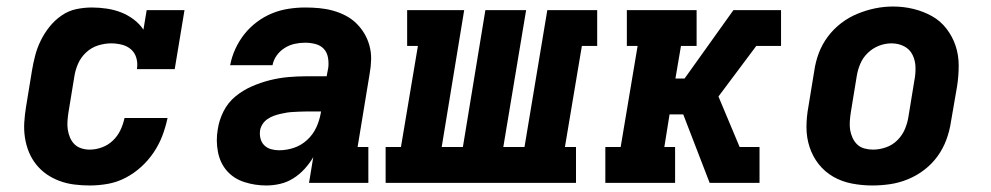

<svg xmlns="http://www.w3.org/2000/svg" viewBox="-20 -561 3040 589"><path d="M255 8Q231 8 207.5 5Q184 2 162.5 -6Q141 -14 123 -26.5Q105 -39 91 -56.5Q77 -74 68.5 -95Q60 -116 56.5 -139Q53 -162 54.5 -186Q56 -210 60 -234L78 -344Q82 -368 88 -391Q94 -414 105 -436.5Q116 -459 132 -479Q148 -499 169 -513.5Q190 -528 214 -533Q238 -538 262 -538Q285 -538 308 -534.5Q331 -531 351.5 -523Q372 -515 390 -501.5Q408 -488 420 -470L430 -530H546L516 -349H400Q403 -366 398.5 -382.5Q394 -399 382 -409.5Q370 -420 353.5 -424Q337 -428 321 -428Q301 -428 280.5 -421.5Q260 -415 244 -400Q228 -385 219.5 -365.5Q211 -346 208 -326L190 -216Q188 -203 187 -189.5Q186 -176 188 -163Q190 -150 195 -138.5Q200 -127 208.5 -118.5Q217 -110 229.5 -106Q242 -102 255 -102Q274 -102 293 -109Q312 -116 326.5 -130Q341 -144 349.5 -162Q358 -180 362 -199H494Q488 -171 478 -144.5Q468 -118 451.5 -93.5Q435 -69 413 -49Q391 -29 365 -15.5Q339 -2 311 3Q283 8 255 8Z M797 8Q762 8 729.5 -2.5Q697 -13 676 -37Q655 -61 648.5 -95.5Q642 -130 648 -164Q652 -192 665.5 -219Q679 -246 702 -265Q725 -284 752.5 -296Q780 -308 808 -315Q836 -322 864 -324.5Q892 -327 919 -327H982L987 -353Q989 -369 986 -385Q983 -401 973 -411.5Q963 -422 947.5 -426Q932 -430 916 -430Q900 -430 884 -426.5Q868 -423 853.5 -414Q839 -405 829 -391Q819 -377 816 -361H686Q691 -387 702 -411Q713 -435 729.5 -456Q746 -477 768 -493.5Q790 -510 814.5 -520Q839 -530 865 -534Q891 -538 916 -538Q938 -538 959.5 -536Q981 -534 1001 -528.5Q1021 -523 1039.5 -513.5Q1058 -504 1072.5 -490Q1087 -476 1097.5 -458.5Q1108 -441 1113.5 -420.5Q1119 -400 1118.5 -378.5Q1118 -357 1114 -335L1077 -110H1110V0H928L941 -79Q930 -60 914.5 -43Q899 -26 880 -14Q861 -2 839.5 3Q818 8 797 8ZM836 -100Q859 -100 881.5 -107.5Q904 -115 922 -131.5Q940 -148 950 -169.5Q960 -191 964 -214L965 -219H919Q909 -219 899 -218.5Q889 -218 879 -217.5Q869 -217 859.5 -215.5Q850 -214 839.5 -211.5Q829 -209 819.5 -205.5Q810 -202 801 -196Q792 -190 786 -181Q780 -172 778 -162Q776 -149 779 -136.5Q782 -124 790.5 -115.5Q799 -107 811 -103.5Q823 -100 836 -100Z M1163 0V-110H1210L1262 -420H1229V-530H1404L1335 -110H1400L1469 -530H1594L1524 -110H1589L1659 -530H1812V-420H1765L1713 -110H1747V0Z M1837 0V-110H1884L1936 -420H1903V-530H2117V-420H2069L2052 -320H2080L2230 -530H2376V-420H2300L2184 -265L2249 -110H2310V0H2157L2076 -210H2034L2018 -110H2051V0Z M2656 8Q2624 8 2593 2Q2562 -4 2536 -19Q2510 -34 2491.5 -57.5Q2473 -81 2463.5 -110Q2454 -139 2454 -170.5Q2454 -202 2460 -234L2478 -344Q2482 -372 2492 -398.5Q2502 -425 2519.5 -448.5Q2537 -472 2560.5 -490Q2584 -508 2611 -519Q2638 -530 2665 -535.5Q2692 -541 2720 -541Q2752 -541 2782.5 -533.5Q2813 -526 2839 -511.5Q2865 -497 2883.5 -473Q2902 -449 2911.5 -420.5Q2921 -392 2921 -360Q2921 -328 2916 -296L2897 -186Q2893 -159 2883 -132Q2873 -105 2856 -81.5Q2839 -58 2815.5 -40Q2792 -22 2765 -11Q2738 0 2710.5 4Q2683 8 2656 8ZM2658 -102Q2678 -102 2698 -109Q2718 -116 2733 -131Q2748 -146 2756 -165Q2764 -184 2767 -204L2785 -314Q2789 -334 2788.5 -354.5Q2788 -375 2779.5 -392.5Q2771 -410 2753.5 -419Q2736 -428 2715 -428Q2695 -428 2676 -420.5Q2657 -413 2642 -398.5Q2627 -384 2619 -365Q2611 -346 2608 -326L2590 -216Q2588 -203 2587 -189Q2586 -175 2588 -162.5Q2590 -150 2595.5 -138Q2601 -126 2610 -117.5Q2619 -109 2632 -105.5Q2645 -102 2658 -102Z"/></svg>

Font: Iosevka Curly Slab XBdExObl
Style: Regular
Weight: 800
Width: 7
Italic angle: -9°
Monospace: yes
Designer: Belleve Invis
Foundry: Belleve Invis
Version: Version 11.1.0; ttfautohint (v1.8.3)